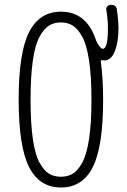

<svg xmlns="http://www.w3.org/2000/svg" viewBox="-20 -790 540 819"><path d="M290 -681.2Q268.6 -694.3 239.7 -694.3Q210.9 -694.3 189.5 -681.2Q168 -668 148.9 -633.8Q129.9 -599.6 120.1 -532.2Q110.4 -464.8 110.4 -364.7Q110.4 -264.6 120.1 -197.3Q129.9 -129.9 148.9 -95.7Q168 -61.5 189.5 -48.8Q210.9 -36.1 239.7 -36.1Q268.6 -36.1 290 -48.8Q311.5 -61.5 330.6 -95.7Q349.6 -129.9 359.9 -197.3Q370.1 -264.6 370.1 -364.7Q370.1 -464.8 359.9 -532.2Q349.6 -599.6 330.6 -633.8Q311.5 -668 290 -681.2ZM240.2 -740.2Q349.6 -740.2 389.6 -618.2Q393.6 -608.4 397.5 -602.5Q410.2 -581.1 418.9 -582Q440.4 -582 440.4 -669.9Q440.4 -706.1 433.6 -747.1Q431.6 -755.9 438 -762.7Q444.3 -769.5 453.1 -769.5Q476.6 -769.5 478.5 -748Q484.4 -711.9 485.4 -669.9Q485.4 -610.4 469.7 -571.3Q454.1 -532.2 424.8 -532.2Q419.9 -532.2 417 -533.2Q414.1 -534.2 411.6 -532.2Q409.2 -530.3 410.2 -527.3Q419.9 -450.2 419.9 -365.2Q419.9 -165 376 -77.6Q332 9.8 240.2 9.8Q148.4 9.8 104 -77.6Q59.6 -165 59.6 -365.2Q59.6 -565.4 104 -652.8Q148.4 -740.2 240.2 -740.2Z"/></svg>

Font: Rounded-X Mgen+ 2m light
Style: Regular
Weight: 200
Designer: [Source Han Sans]
Ryoko NISHIZUKA  (kana & ideographs); Paul D. Hunt (Latin, Greek & Cyrillic); Wenlong ZHANG  (bopomofo
Version: Version 1.059.20150602